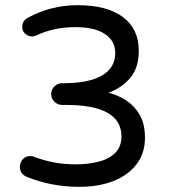

<svg xmlns="http://www.w3.org/2000/svg" viewBox="-20 -741 653 743"><path d="M287 -18Q178 -18 83 -57Q57 -68 57 -95Q57 -112 68 -124.5Q79 -137 97 -137Q102 -137 106.5 -136Q111 -135 115 -133Q150 -120 189 -112.5Q228 -105 271 -105Q322 -105 362.5 -115.5Q403 -126 426.5 -150Q450 -174 450 -213Q450 -335 235 -335H220Q203 -335 190.5 -347.5Q178 -360 178 -377Q178 -394 190.5 -406.5Q203 -419 220 -419H226Q324 -419 375 -449Q426 -479 426 -536Q426 -583 386 -609.5Q346 -636 272 -636Q188 -636 121 -604Q117 -603 113 -601.5Q109 -600 104 -600Q89 -600 77.5 -610.5Q66 -621 66 -637Q66 -660 87 -672Q178 -721 280 -721Q393 -721 455 -675.5Q517 -630 517 -545Q517 -478 484 -439.5Q451 -401 400 -382Q437 -373 469 -352Q501 -331 521 -296Q541 -261 541 -208Q541 -148 508.5 -105.5Q476 -63 419 -40.5Q362 -18 287 -18Z"/></svg>

Font: Huninn
Style: Regular
Weight: 400
Designer: justfont
Foundry: justfont
Version: Version 1.003